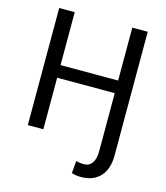

<svg xmlns="http://www.w3.org/2000/svg" viewBox="-132 -812 976 1126"><g transform="rotate(15 356.0 -249.0)"><path d="M180.7 -710.9V-389.6H530.3V-710.9H624V40.5Q624 122.6 582.3 168Q540.5 213.4 464.4 213.4Q435.1 213.4 408.7 204.6L415.5 129.4Q433.6 136.2 463.4 136.2Q495.1 136.2 512.7 111.1Q530.3 85.9 530.3 41V-313H180.7V0H86.4V-710.9Z"/></g></svg>

Font: Mardoto
Style: Regular
Weight: 400
Designer: Christian Robertson, Vahan Hovhannisyan
Foundry: Google
Version: Version 1.000